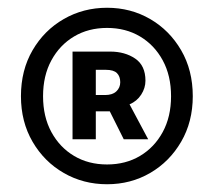

<svg xmlns="http://www.w3.org/2000/svg" viewBox="-20 -831 553 495"><path d="M256 -356Q195 -356 144.5 -385Q94 -414 64 -465.5Q34 -517 34 -583Q34 -650 64 -701.5Q94 -753 144.5 -782Q195 -811 256 -811Q317 -811 367 -782Q417 -753 447 -701.5Q477 -650 477 -583Q477 -517 447 -465.5Q417 -414 367 -385Q317 -356 256 -356ZM256 -407Q304 -407 341 -429Q378 -451 399.5 -490.5Q421 -530 421 -583Q421 -636 399.5 -675.5Q378 -715 341 -737Q304 -759 256 -759Q208 -759 171 -737Q134 -715 112.5 -675.5Q91 -636 91 -583Q91 -530 112.5 -490.5Q134 -451 171 -429Q208 -407 256 -407ZM167 -472V-698H264Q302 -698 328.5 -680Q355 -662 355 -623Q355 -604 344 -587Q333 -570 314 -562L362 -472H299L263 -544H227V-472ZM227 -586H251Q270 -586 280 -595.5Q290 -605 290 -619Q290 -634 281.5 -642.5Q273 -651 253 -651H227Z"/></svg>

Font: Noto Sans TC Thin
Style: Bold
Weight: 700
Version: Version 2.004-H2;hotconv 1.0.118;makeotfexe 2.5.65603